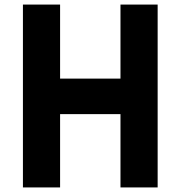

<svg xmlns="http://www.w3.org/2000/svg" viewBox="-20 -820 790 840"><path d="M80.3 -800H242.9V-476.1H507.1V-800H669.7V0H507.1V-320.7H242.9V0H80.3Z"/></svg>

Font: Martian Mono VF sWd Rg
Style: Regular
Weight: 400
Width: 6
Monospace: yes
Designer: Roman Shamin
Foundry: Evil Martians
Version: Version 1.100